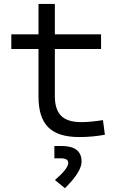

<svg xmlns="http://www.w3.org/2000/svg" viewBox="-20 -694 626 986"><path d="M386.7 9.8Q277.8 9.8 227.8 -40.3Q177.7 -90.3 177.7 -196.8V-442.4H38.1V-517.6H177.7V-673.8H261.7V-517.6H499V-442.4H261.7V-200.2Q261.7 -131.8 293.9 -99.4Q326.2 -66.9 396.5 -66.9Q422.9 -66.9 450 -69.6Q477.1 -72.3 508.8 -77.1L518.6 -2Q485.4 3.9 453.9 6.8Q422.4 9.8 386.7 9.8ZM313.5 272.5 262.2 230.5Q330.6 171.4 330.6 142.6Q330.6 119.1 292.5 119.1H259.3V55.7H295.9Q398.9 55.7 398.9 135.7Q398.9 188.5 313.5 272.5Z"/></svg>

Font: Cascadia Mono SemiLight
Style: Regular
Weight: 350
Monospace: yes
Designer: Aaron Bell
Foundry: Saja Typeworks
Version: Version 2404.023; ttfautohint (v1.8.4)